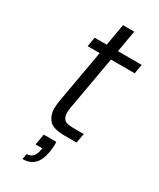

<svg xmlns="http://www.w3.org/2000/svg" viewBox="-227 -754 870 1050"><g transform="rotate(30 208.5 -228.5)"><path d="M257 -487 197 -148Q194 -130 194 -116Q194 -91 207 -75.5Q220 -60 268 -60H332L321 0H246Q172 0 147 -29Q122 -58 122 -102Q122 -123 126 -148L186 -487H110L120 -546H196L220 -683H291L267 -546H417L407 -487ZM223 52Q224 60 224 68Q224 93 219 119Q209 175 181.5 200.5Q154 226 110 226L116 191Q162 191 172 135L175 121H132L144 52Z"/></g></svg>

Font: Fz Poppins Light
Style: Italic
Weight: 300
Italic angle: -10°
Designer: Ninad Kale (Devanagari), Jonny Pinhorn (Latin)
Foundry: Indian Type Foundry
Version: Vit hóa bi Vntype.Com & FontZin.Com